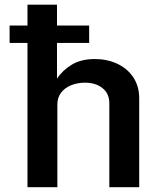

<svg xmlns="http://www.w3.org/2000/svg" viewBox="-20 -780 662 800"><path d="M351.5 -601H217.5V-452.5Q241 -487.5 279.5 -510.8Q318 -534 375.5 -534Q427 -534 469 -514.2Q511 -494.5 535.5 -457.5Q560 -420.5 560 -371V0H435.5V-350Q435.5 -390 407.2 -412.8Q379 -435.5 334 -435.5Q303.5 -435.5 277.2 -425.2Q251 -415 235 -394.5Q219 -374 219 -345V0H94.5V-601H20V-673.5H94.5V-760.5H217.5V-673.5H351.5Z"/></svg>

Font: 1883 Sans SemiBold
Style: Regular
Weight: 600
Designer: 1883 Sans project is a fork of Public Sans.
Version: Version 1.009